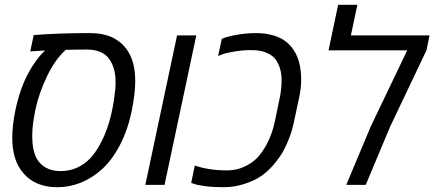

<svg xmlns="http://www.w3.org/2000/svg" viewBox="-20 -779 1830 809"><path d="M359.4 -639.6Q470.7 -639.6 519.5 -562.5Q549.8 -515.1 549.8 -436.5Q549.8 -383.3 534.2 -307.9Q518.6 -232.4 485.8 -168.9Q453.1 -105.5 410.9 -67.1Q368.7 -28.8 321 -9.5Q273.4 9.8 221.7 9.8Q169.9 9.8 130.6 -9Q91.3 -27.8 64.9 -67.4Q31.7 -116.7 31.7 -199.2Q31.7 -250.5 44.9 -314.9Q64.5 -406.2 98.6 -469.5Q132.8 -532.7 170.4 -566.4L107.4 -562.5L122.1 -631.3Q226.6 -639.6 359.4 -639.6ZM115.7 -205.6Q115.7 -147 134.8 -110.8Q147.9 -86.9 173.3 -72.5Q198.7 -58.1 235.8 -58.1Q272.9 -58.1 304.7 -72.5Q336.4 -86.9 359.1 -110.8Q381.8 -134.8 400.4 -168.9Q447.8 -253.4 462.9 -378.9Q466.8 -406.7 466.8 -421.9Q466.8 -437 466.8 -438.5Q466.3 -495.1 438.5 -532.7Q410.2 -570.3 344.7 -570.3L257.3 -569.3Q211.4 -527.8 177.5 -456.3Q143.6 -384.8 129.6 -318.8Q115.7 -252.9 115.7 -205.6Z M673.3 0H592.3L726.1 -629.9H807.1Z M1219.7 -564.5Q1249 -517.6 1249 -443.4Q1249 -408.2 1240.7 -369.1L1217.8 -262.2Q1214.8 -249.5 1211.7 -236.6Q1208.5 -223.6 1197.5 -194.6Q1186.5 -165.5 1172.9 -141.1Q1159.2 -116.7 1134.8 -87.4Q1110.4 -58.1 1081.3 -37.8Q1052.2 -17.6 1009.3 -3.9Q966.3 9.8 921.9 9.8Q877.4 9.8 844.5 5.4Q811.5 1 798.8 -3.9L785.6 -8.3L800.8 -81.5Q860.4 -61 936.5 -61Q977.1 -61 1011.2 -77.4Q1045.4 -93.8 1065.9 -116.2Q1086.4 -138.7 1102.5 -168.9Q1127 -214.8 1137.2 -263.7L1157.2 -359.4Q1166.5 -400.9 1166.5 -441.4Q1166.5 -472.7 1157.5 -497.3Q1148.4 -522 1135.3 -535.6Q1122.1 -549.3 1098.4 -558.6Q1074.7 -567.9 1038.8 -567.9Q1002.9 -567.9 966.8 -561.8Q930.7 -555.7 915 -549.3L898.9 -543L914.6 -615.2Q932.1 -624 974.6 -631.8Q1017.1 -639.6 1058.1 -639.6Q1099.1 -639.6 1131.6 -629.9Q1164.1 -620.1 1184.8 -603.8Q1205.6 -587.4 1219.7 -564.5Z M1458.5 -629.9H1790L1776.9 -566.9L1623.5 -244.6L1521 0H1439L1541.5 -244.6L1695.8 -566.9H1364.3L1404.8 -758.8H1485.8Z"/></svg>

Font: Open Sans Hebrew
Style: Italic
Weight: 400
Italic angle: -12°
Foundry: Ascender Corporation, Yanek Iontef
Version: Version 2.001;PS 002.001;hotconv 1.0.70;makeotf.lib2.5.58329